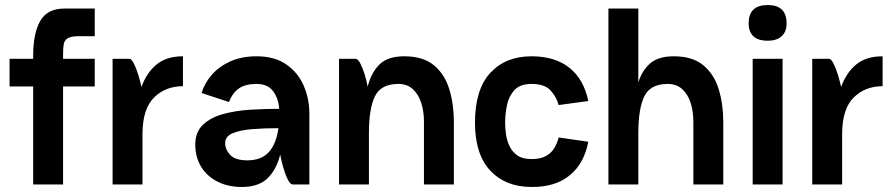

<svg xmlns="http://www.w3.org/2000/svg" viewBox="-20 -734 3552 764"><path d="M18 -500H112V-514Q112 -601 140 -650.5Q168 -700 237 -700H357V-590H293Q262 -590 249 -581.5Q236 -573 233.5 -557.5Q231 -542 231 -521V-500H357V-390H231V0H112V-390H18Z M428 0V-500H495Q503 -500 512.5 -481.5Q522 -463 530 -437Q538 -411 543 -388Q563 -444 602.5 -477Q642 -510 708 -510V-391Q639 -391 593.5 -346.5Q548 -302 547 -204V0Z M891 -328 782 -364Q794 -403 822.5 -436Q851 -469 896 -489.5Q941 -510 1001 -510Q1073 -510 1119.5 -477.5Q1166 -445 1188.5 -393Q1211 -341 1211 -283V0H1145Q1135 0 1125 -20Q1115 -40 1107 -68Q1099 -96 1095 -119Q1080 -59 1044.5 -24.5Q1009 10 942 10Q887 10 845 -11.5Q803 -33 780 -71Q757 -109 757 -159Q757 -209 788 -238Q819 -267 869 -280.5Q919 -294 977.5 -297.5Q1036 -301 1091 -301Q1088 -343 1066.5 -371.5Q1045 -400 1001 -400Q956 -400 930.5 -382Q905 -364 891 -328ZM876 -165Q876 -139 896 -117.5Q916 -96 964 -96Q1020 -96 1049.5 -128.5Q1079 -161 1088 -224Q1030 -224 982 -220Q934 -216 905 -203.5Q876 -191 876 -165Z M1329 0V-500H1396Q1404 -500 1413.5 -482Q1423 -464 1431 -438Q1439 -412 1443 -389Q1457 -445 1490 -477.5Q1523 -510 1589 -510Q1664 -510 1707 -474Q1750 -438 1768 -378.5Q1786 -319 1786 -250V0H1667V-250Q1667 -291 1656 -325Q1645 -359 1622.5 -379.5Q1600 -400 1565 -400Q1496 -400 1472 -351Q1448 -302 1448 -204V0Z M2095 10Q1992 10 1931 -55Q1870 -120 1870 -246Q1870 -378 1931 -444Q1992 -510 2095 -510Q2188 -510 2245.5 -464.5Q2303 -419 2321 -332L2203 -316Q2194 -349 2170.5 -374.5Q2147 -400 2095 -400Q2049 -400 2026.5 -375Q2004 -350 1997 -314Q1990 -278 1990 -246Q1990 -224 1993.5 -199Q1997 -174 2008 -151.5Q2019 -129 2039.5 -115Q2060 -101 2095 -101Q2131 -101 2153 -113.5Q2175 -126 2186.5 -146Q2198 -166 2203 -187L2321 -170Q2304 -82 2246 -35.5Q2188 11 2095 10Z M2739 -250Q2739 -291 2728 -325Q2717 -359 2694.5 -379.5Q2672 -400 2637 -400Q2568 -400 2544 -351Q2520 -302 2520 -204V0H2401V-700H2520V-406Q2535 -454 2567.5 -482Q2600 -510 2661 -510Q2736 -510 2779 -474Q2822 -438 2840 -378.5Q2858 -319 2858 -250V0H2739Z M2959 -641Q2959 -714 3035 -714Q3110 -714 3110 -641Q3110 -608 3090.5 -590Q3071 -572 3035 -572Q2996 -572 2977.5 -590Q2959 -608 2959 -641ZM2975 -500H3094V0H2975Z M3212 0V-500H3279Q3287 -500 3296.5 -481.5Q3306 -463 3314 -437Q3322 -411 3327 -388Q3347 -444 3386.5 -477Q3426 -510 3492 -510V-391Q3423 -391 3377.5 -346.5Q3332 -302 3331 -204V0Z"/></svg>

Font: Haskoy Bold
Style: Regular
Weight: 700
Designer: Ertekin Erdin
Foundry: Ertekin Erdin
Version: Version 1.500; ttfautohint (v1.8.3)